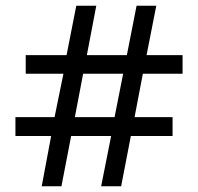

<svg xmlns="http://www.w3.org/2000/svg" viewBox="-20 -652 693 672"><path d="M159 -176H34V-242H171L202 -394H70V-459H213L247 -632H317L284 -459H424L458 -632H527L493 -459H619V-394H480L451 -242H584V-176H438L404 0H334L369 -176H229L195 0H126ZM381 -242 411 -394H271L242 -242Z"/></svg>

Font: usinhala15
Style: Book
Weight: 400
Designer: Jelle Bosma - Monotype Design Team
Foundry: Monotype Imaging Inc.
Version: Version 2.003